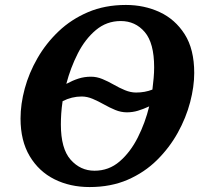

<svg xmlns="http://www.w3.org/2000/svg" viewBox="-20 -745 832 776"><path d="M342 11Q263 11 200 -20.5Q137 -52 100 -114Q63 -176 63 -266Q63 -324 80 -387Q97 -450 131.5 -510Q166 -570 217 -618.5Q268 -667 336 -696Q404 -725 489 -725Q563 -725 625.5 -696Q688 -667 726.5 -606.5Q765 -546 765 -450Q765 -395 748.5 -332Q732 -269 698.5 -208.5Q665 -148 614.5 -98Q564 -48 496 -18.5Q428 11 342 11ZM530 -371Q566 -371 596 -383Q599 -407 601 -429.5Q603 -452 603 -473Q603 -571 565 -615.5Q527 -660 468 -660Q411 -660 367.5 -623.5Q324 -587 294.5 -529Q265 -471 248 -406Q274 -420 297.5 -427.5Q321 -435 348 -435Q371 -435 394 -425.5Q417 -416 439.5 -403Q462 -390 485 -380.5Q508 -371 530 -371ZM362 -55Q420 -55 463.5 -92.5Q507 -130 537 -189.5Q567 -249 583 -315Q559 -304 537.5 -297.5Q516 -291 493 -291Q469 -291 446 -300.5Q423 -310 400 -323Q377 -336 354.5 -345.5Q332 -355 310 -355Q270 -355 233 -336Q229 -309 227.5 -286Q226 -263 226 -242Q226 -144 265.5 -99.5Q305 -55 362 -55Z"/></svg>

Font: Noto Serif
Style: Bold Italic
Weight: 700
Italic angle: -12°
Designer: Monotype Design Team
Foundry: Monotype Imaging Inc.
Version: Version 2.013